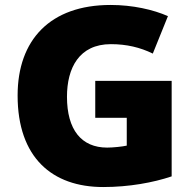

<svg xmlns="http://www.w3.org/2000/svg" viewBox="-20 -837 780 774"><path d="M364 -511V-362H491V-250C474 -246 435 -242 412 -242C308 -242 250 -314 250 -447C250 -563 299 -659 427 -659C490 -659 545 -646 596 -621L657 -772C598 -798 515 -817 426 -817C182 -817 51 -676 51 -452C51 -202 190 -83 396 -83C500 -83 598 -101 672 -126V-511Z"/></svg>

Font: Noto Sans Telugu UI Black
Style: Regular
Weight: 900
Designer: Jelle Bosma - Monotype Design Team
Foundry: Monotype Imaging Inc.
Version: Version 2.005